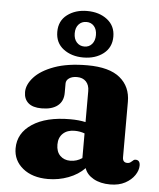

<svg xmlns="http://www.w3.org/2000/svg" viewBox="-53 -770 687 829"><g transform="rotate(5 291.0 -355.0)"><path d="M35 -106.5Q35 -172.5 95.2 -212.2Q155.5 -252 259.5 -252Q297 -252 326 -245.5V-380Q326 -406 311.8 -421Q297.5 -436 272.5 -436Q251.5 -436 238.5 -427Q225.5 -418 225.5 -404V-363.5Q225.5 -327 201 -307.5Q176.5 -288 131.5 -288Q93 -288 73.8 -305Q54.5 -322 54.5 -352Q54.5 -384.5 83.5 -416.5Q112.5 -448.5 170 -469.5Q227.5 -490.5 313 -490.5Q408 -490.5 454.2 -452.5Q500.5 -414.5 500.5 -349V-108.5Q500.5 -85.5 521 -85.5Q529 -85.5 533.5 -88.8Q538 -92 542 -95.5Q544.5 -98.5 547.8 -100.5Q551 -102.5 555.5 -102.5Q575 -102.5 575 -78.5Q575 -58 560.8 -36.8Q546.5 -15.5 519.8 -1Q493 13.5 455 13.5Q412.5 13.5 382.8 -3.2Q353 -20 344 -47.5Q316 -18.5 273.8 -2.5Q231.5 13.5 185.5 13.5Q117.5 13.5 76.2 -20.2Q35 -54 35 -106.5ZM213.5 -138.5Q213.5 -107.5 230.5 -90.5Q247.5 -73.5 274.5 -73.5Q302.5 -73.5 326 -89.5V-196.5Q305.5 -204 282.5 -204Q251 -204 232.2 -186.5Q213.5 -169 213.5 -138.5ZM291.5 -522.5Q240.5 -522.5 205.5 -549Q170.5 -575.5 170.5 -623.5Q170.5 -671 205.5 -697.5Q240.5 -724 291.5 -724Q344 -724 378.8 -697Q413.5 -670 413.5 -623.5Q413.5 -576.5 378.8 -549.5Q344 -522.5 291.5 -522.5ZM292.5 -676.5Q272 -676.5 259 -662.2Q246 -648 246 -623.5Q246 -599 259 -584.5Q272 -570 292.5 -570Q313 -570 325.5 -584.8Q338 -599.5 338 -623.5Q338 -648 325.5 -662.2Q313 -676.5 292.5 -676.5Z"/></g></svg>

Font: Fraunces 9pt Soft
Style: Bold
Weight: 700
Version: Version 1.000;[b76b70a41]